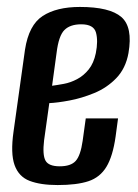

<svg xmlns="http://www.w3.org/2000/svg" viewBox="-20 -522 397 553"><path d="M146 11Q97 11 65.5 -1Q34 -13 22 -46.5Q10 -80 19 -143L52 -379Q63 -450 103 -476Q143 -502 210 -502Q296 -502 329.5 -473Q363 -444 350 -369Q342 -325 315 -297Q288 -269 251.5 -254Q215 -239 180 -232.5Q145 -226 122 -225L107 -118Q102 -76 111 -59.5Q120 -43 152 -43Q184 -43 198 -58.5Q212 -74 218 -116L227 -181H320L313 -129Q305 -72 286.5 -41.5Q268 -11 234.5 0Q201 11 146 11ZM130 -275Q145 -277 164 -280.5Q183 -284 202 -294Q221 -304 235.5 -322Q250 -340 256 -369Q263 -404 256.5 -428Q250 -452 214 -452Q182 -452 165.5 -435.5Q149 -419 143 -370Z"/></svg>

Font: Alumni Sans Thin SemiBold
Style: Italic
Weight: 600
Italic angle: -8°
Version: Version 1.016